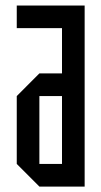

<svg xmlns="http://www.w3.org/2000/svg" viewBox="-20 -687 373 707"><path d="M291.7 0H125L41.7 -83.3V-333.3L125 -416.7H208.3V-583.3H41.7V-666.7H291.7ZM208.3 -83.3V-333.3H125V-83.3Z"/></svg>

Font: Yulong
Style: Regular
Weight: 400
Designer: GGBotNet
Foundry: f0n7.com
Version: 1.00